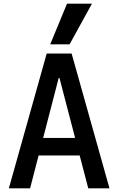

<svg xmlns="http://www.w3.org/2000/svg" viewBox="-20 -1020 640 1040"><path d="M28 0 233 -730H368L573 0H458L302 -598H298L143 0ZM142 -178V-273H459V-178ZM357 -780H252L343 -1000H478Z"/></svg>

Font: M PLUS Code Latin Expanded Medium
Style: Regular
Weight: 500
Width: 7
Designer: Coji Morishita
Foundry: UNDERFOREST DESIGN
Version: Version 1.002; ttfautohint (v1.8.3)